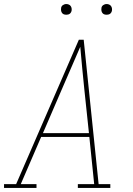

<svg xmlns="http://www.w3.org/2000/svg" viewBox="-38 -932 658 952"><path d="M-18 0V-19H42L353 -735H377L451 -19H509V0H348V-19H429L405 -253H166L65 -19H143V0ZM175 -272H403L380 -490Q375 -543 369.5 -595.5Q364 -648 360 -700Q337 -648 314.5 -595Q292 -542 269 -490ZM491 -859Q484 -859 478.5 -861Q473 -863 469.5 -868Q466 -873 465 -879Q464 -885 465 -891Q465 -896 467.5 -900Q470 -904 473.5 -906.5Q477 -909 481.5 -910.5Q486 -912 491 -912Q497 -912 503 -909.5Q509 -907 512.5 -902Q516 -897 517 -891Q518 -885 517 -879Q516 -874 513.5 -870Q511 -866 507.5 -863.5Q504 -861 499.5 -860Q495 -859 491 -859ZM291 -859Q284 -859 278.5 -861Q273 -863 269.5 -868Q266 -873 265 -879Q264 -885 265 -891Q265 -896 267.5 -900Q270 -904 273.5 -906.5Q277 -909 281.5 -910.5Q286 -912 291 -912Q297 -912 303 -909.5Q309 -907 312.5 -902Q316 -897 317 -891Q318 -885 317 -879Q316 -874 313.5 -870Q311 -866 307.5 -863.5Q304 -861 299.5 -860Q295 -859 291 -859Z"/></svg>

Font: Iosevka Etoile Thin Oblique
Style: Regular
Weight: 100
Italic angle: -9°
Designer: Belleve Invis
Foundry: Belleve Invis
Version: Version 15.5.2; ttfautohint (v1.8.4)